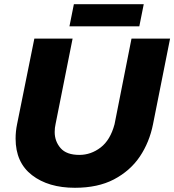

<svg xmlns="http://www.w3.org/2000/svg" viewBox="-20 -883 827 911"><path d="M641 -758H309.5L330.5 -863H662ZM335.5 8Q209.5 8 131.8 -52Q54 -112 54 -225.5Q54 -259.5 61 -293.5L143 -700H324.5L243.5 -293.5Q239.5 -276.5 239.5 -256.5Q239.5 -212.5 267.5 -180.2Q295.5 -148 356.5 -148Q411.5 -148 457.5 -183.2Q503.5 -218.5 523.5 -293.5L604 -700H787L706 -293.5Q689 -208 643.5 -140.2Q598 -72.5 520 -31.5Q444 8 335.5 8Z"/></svg>

Font: Argentum Sans
Style: Bold Italic
Weight: 700
Italic angle: -11°
Designer: Julieta Ulanovsky (font), Cristiano Sobral (main changes and remaster)
Foundry: Julieta Ulanovsky (font), Cristiano Sobral (main changes and remaster)
Version: Version 2.007;June 15, 2022;FontCreator 14.0.0.2814 64-bit; 